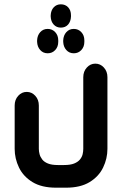

<svg xmlns="http://www.w3.org/2000/svg" viewBox="-20 -695 565 890"><path d="M215 -624Q216 -647 229 -661Q242 -675 262 -675Q283 -675 296 -661Q309 -647 309 -624V-618Q308 -595 295.5 -581Q283 -567 262 -567Q242 -567 229 -581Q216 -595 215 -618ZM201 -448Q180 -448 166.5 -463Q153 -478 152 -501V-508Q153 -531 166.5 -546Q180 -561 201 -561Q222 -561 236 -546Q250 -531 250 -508V-501Q250 -478 236 -463Q222 -448 201 -448ZM322 -448Q301 -448 287.5 -463Q274 -478 273 -501V-508Q274 -531 287.5 -546Q301 -561 322 -561Q343 -561 357 -546Q371 -531 371 -508V-501Q371 -478 357 -463Q343 -448 322 -448ZM286 175H240Q173 175 130.5 149Q88 123 68 81.5Q48 40 48 -5V-206Q48 -233 64.5 -251Q81 -269 104 -269Q127 -269 143.5 -251Q160 -233 160 -206V-5Q160 7 163.5 20Q167 33 176 44.5Q185 56 202.5 63Q220 70 248 70H277Q306 70 323.5 63Q341 56 350.5 44.5Q360 33 363 20Q366 7 366 -5V-337Q366 -364 382.5 -382Q399 -400 422 -400Q445 -400 461.5 -382Q478 -364 478 -337V-5Q478 40 458 81.5Q438 123 395.5 149Q353 175 286 175Z"/></svg>

Font: Beiruti
Style: Bold
Weight: 700
Designer: Arlette Boutros
Foundry: Boutros
Version: Version 1.41